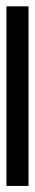

<svg xmlns="http://www.w3.org/2000/svg" viewBox="232 -198 111 616"><g transform="rotate(-90 288.0 110.5)"><path d="M0 146V75.2H576.2V146Z"/></g></svg>

Font: Kay Pho Du Medium
Style: Regular
Weight: 500
Designer: Victor Gaultney, Khu Oo Reh
Foundry: SIL International
Version: Version 3.000